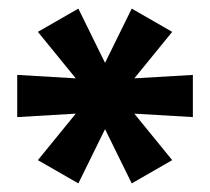

<svg xmlns="http://www.w3.org/2000/svg" viewBox="-20 -772 488 446"><path d="M68 -400 156 -508 20 -500V-598L156 -590L68 -698L162 -752L224 -626L286 -752L380 -698L292 -590L428 -598V-500L292 -508L380 -400L286 -346L224 -472L162 -346Z"/></svg>

Font: Sarabun ExtraBold
Style: Regular
Weight: 800
Version: Version 1.000; ttfautohint (v1.6)